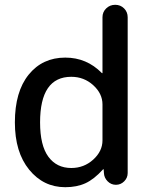

<svg xmlns="http://www.w3.org/2000/svg" viewBox="-20 -770 629 800"><path d="M277 -450Q147 -450 147 -260Q147 -164 181.5 -117Q216 -70 277 -70Q330 -70 368.5 -105Q407 -140 407 -185V-335Q407 -380 368.5 -415Q330 -450 277 -450ZM252 10Q161 10 101.5 -63Q42 -136 42 -260Q42 -388 99.5 -459Q157 -530 252 -530Q341 -530 404 -466Q405 -465 406 -465Q407 -465 407 -466V-698Q407 -720 422.5 -735Q438 -750 460 -750Q482 -750 497 -735Q512 -720 512 -698V-49Q512 -29 497.5 -14.5Q483 0 463 0Q443 0 428.5 -14.5Q414 -29 413 -49L412 -64Q412 -65 411 -65Q410 -65 409 -64Q372 -23 336 -6.5Q300 10 252 10Z"/></svg>

Font: Rounded Mplus 1c Medium
Style: Regular
Weight: 500
Version: Version 1.059.20150529